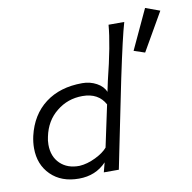

<svg xmlns="http://www.w3.org/2000/svg" viewBox="-77 -746 830 830"><g transform="rotate(-10 338.0 -330.5)"><path d="M613 -669 676 -646 580 -479 532 -495ZM445 -625H514Q496 -564 459 -388L451 -349Q440 -296 397 -84Q394 -67 380 0H314L325 -42Q278 8 204 8Q127 8 81 -37.5Q35 -83 35 -155Q35 -181 41 -208Q62 -298 126.5 -347Q191 -396 289 -396Q323 -396 351.5 -380.5Q380 -365 390 -340L400 -387Q438 -539 445 -625ZM379 -287Q350 -341 280 -341Q215 -341 166 -301Q117 -262 103 -194Q99 -178 99 -159Q99 -107 131 -76Q163 -45 216 -46Q250 -48 287 -66Q322 -83 340 -104Q354 -172 379 -287Z"/></g></svg>

Font: GFS Neohellenic Rg
Style: Italic
Weight: 400
Italic angle: -12°
Designer: Takis Katsoulidis and George D. Matthiopoulos
Foundry: Takis Katsoulidis and George D. Matthiopoulos
Version: Version 1.0